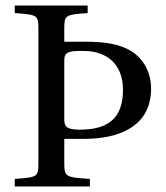

<svg xmlns="http://www.w3.org/2000/svg" viewBox="-20 -670 597 690"><path d="M33 0H303V-27C214 -33 211 -34 211 -87V-171H284C402 -171 523 -212 523 -352C523 -411 494 -460 452 -486C407 -514 349 -520 287 -520H211V-563C211 -616 213 -617 295 -623V-650H33V-623C116 -617 118 -616 118 -563V-87C118 -34 116 -33 33 -27ZM211 -243V-452C211 -484 226 -487 279 -487C368 -487 422 -436 422 -347C422 -241 364 -204 266 -204C217 -204 211 -217 211 -243Z"/></svg>

Font: erewhon
Style: Regular
Weight: 400
Version: Version 1.0.0